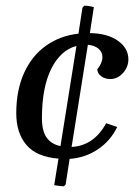

<svg xmlns="http://www.w3.org/2000/svg" viewBox="-20 -589 477 673"><path d="M321 -346Q339 -368 339 -389Q339 -407 325 -418.5Q311 -430 288 -432L231 -74Q309 -78 352 -157L391 -144Q367 -95 323 -65.5Q279 -36 224 -32L210 58L204 64Q192 64 170 60L185 -33Q108 -39 72.5 -81Q37 -123 37 -192Q37 -273 64.5 -333.5Q92 -394 141.5 -429Q191 -464 255 -471L269 -562L275 -569Q291 -569 309 -564L295 -473Q357 -472 393.5 -446Q430 -420 430 -381Q430 -354 411 -333Q392 -312 367 -312Q348 -312 335 -321.5Q322 -331 321 -346ZM192 -77 248 -428Q192 -413 159.5 -347.5Q127 -282 127 -175Q127 -129 144 -106Q161 -83 192 -77Z"/></svg>

Font: Caladea
Style: Italic
Weight: 400
Italic angle: -9°
Designer: Carolina Giovagnoli and Andres Torresi
Foundry: Carolina Giovagnoli & Andres Torresi
Version: Version 1.001